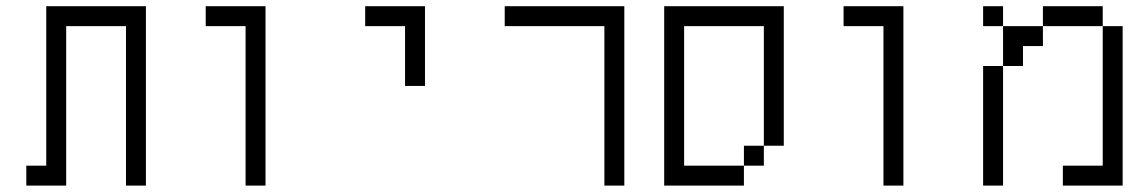

<svg xmlns="http://www.w3.org/2000/svg" viewBox="-20 -582 3540 602"><path d="M125 -62.5H62.5V0H187.5Q187.5 0 187.5 -500H375Q375 -500 375 0H437.5V-562.5H125Q125 -562.5 125 -62.5Z M750 -500Q750 -500 750 0H812.5V-562.5H625V-500Z M1250 -500V-312.5H1312.5Q1312.5 -312.5 1312.5 -562.5H1125V-500Z M1875 -500Q1875 -500 1875 0H1937.5V-562.5H1562.5V-500Z M2062.5 -562.5V0H2312.5V-62.5H2125V-500H2375Q2375 -500 2375 -125H2312.5V-62.5H2375V-125H2437.5V-562.5Z M2750 -500Q2750 -500 2750 0H2812.5V-562.5H2625V-500Z M3062.5 -375Q3062.5 -375 3062.5 0H3125Q3125 0 3125 -375ZM3437.5 -62.5H3312.5V0H3500Q3500 0 3500 -500H3437.5ZM3125 -375H3187.5V-437.5H3250V-500H3125Q3125 -500 3125 -375ZM3125 -500V-562.5H3062.5V-500ZM3250 -500H3437.5V-562.5H3250Z"/></svg>

Font: UnifontExMono
Style: Regular
Weight: 500
Version: Version 15.0.06